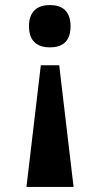

<svg xmlns="http://www.w3.org/2000/svg" viewBox="-20 -562 397 762"><path d="M178 -542C133 -542 95 -521 95 -458C95 -394 133 -374 178 -374C224 -374 260 -394 260 -458C260 -521 224 -542 178 -542ZM215 -303H142L85 180H272Z"/></svg>

Font: Noto Serif Hebrew SemiCondensed ExtraBold
Style: Regular
Weight: 800
Width: 4
Designer: Monotype Design Team
Foundry: Monotype Imaging Inc.
Version: Version 2.004